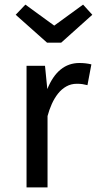

<svg xmlns="http://www.w3.org/2000/svg" viewBox="-20 -812 421 832"><path d="M95 0V-527H175L185 -426Q231 -539 324 -539Q352 -539 376 -533L359 -443Q347 -446 337 -447.5Q327 -449 313 -449Q288 -449 267.5 -437.5Q247 -426 231.5 -406.5Q216 -387 204.5 -361.5Q193 -336 186 -309V0ZM215 -701 340 -792 380 -748 245 -627H184L48 -748L90 -792Z"/></svg>

Font: Feura Sans
Style: Regular
Weight: 400
Designer: Carrois Corporate & Edenspiekermann
Foundry: Carrois Corporate GbR & Edenspiekermann AG
Version: Version 1.001